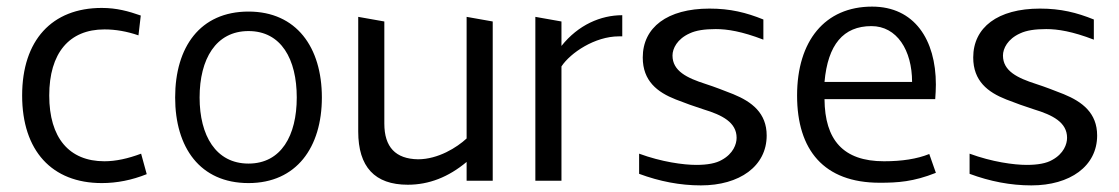

<svg xmlns="http://www.w3.org/2000/svg" viewBox="-20 -547 3385 581"><path d="M288 7C334 7 379 -2 424 -20L407 -82C367 -67 330 -59 296 -59C189 -59 129 -130 129 -258C129 -386 189 -458 296 -458C330 -458 364 -452 399 -440L406 -500C369 -513 333 -523 288 -523C137 -523 47 -425 47 -258C47 -91 137 7 288 7Z M732 7C877 7 954 -101 954 -252C954 -404 877 -512 732 -512C585 -512 510 -404 510 -252C510 -101 585 7 732 7ZM584 -252C584 -368 633 -453 732 -453C831 -453 878 -368 878 -252C878 -137 831 -52 732 -52C633 -52 584 -137 584 -252Z M1214 12C1278 12 1337 -11 1392 -57V0H1471V-482L1392 -496V-128C1363 -101 1306 -65 1245 -65C1177 -66 1143 -102 1143 -173V-482L1064 -496V-149C1064 -42 1114 12 1214 12Z M1600 0H1679V-346C1706 -387 1780 -437 1853 -437H1863V-501C1798 -501 1730 -472 1679 -408V-482L1600 -496Z M2101 14C2218 14 2300 -44 2300 -137C2300 -205 2255 -239 2199 -262C2171 -273 2143 -284 2115 -293C2059 -311 2015 -332 2015 -379C2015 -400 2029 -429 2067 -446C2086 -455 2112 -459 2146 -459C2181 -459 2225 -452 2290 -427V-488C2238 -509 2190 -521 2127 -521C1999 -521 1925 -464 1925 -373C1925 -302 1969 -268 2025 -246C2053 -235 2081 -225 2109 -216C2165 -199 2209 -177 2209 -130C2209 -111 2199 -82 2164 -63C2147 -53 2121 -48 2087 -48C2048 -48 1982 -57 1914 -82V-21C1976 2 2038 14 2101 14Z M2642 6C2697 6 2744 3 2812 -24L2792 -81C2755 -66 2709 -59 2655 -59C2531 -59 2476 -124 2475 -247H2810C2811 -262 2812 -276 2812 -291C2812 -427 2747 -527 2619 -527C2476 -527 2392 -423 2392 -258C2392 -93 2473 6 2642 6ZM2475 -299C2485 -412 2532 -468 2617 -468C2694 -468 2740 -395 2740 -299Z M3101 14C3218 14 3300 -44 3300 -137C3300 -205 3255 -239 3199 -262C3171 -273 3143 -284 3115 -293C3059 -311 3015 -332 3015 -379C3015 -400 3029 -429 3067 -446C3086 -455 3112 -459 3146 -459C3181 -459 3225 -452 3290 -427V-488C3238 -509 3190 -521 3127 -521C2999 -521 2925 -464 2925 -373C2925 -302 2969 -268 3025 -246C3053 -235 3081 -225 3109 -216C3165 -199 3209 -177 3209 -130C3209 -111 3199 -82 3164 -63C3147 -53 3121 -48 3087 -48C3048 -48 2982 -57 2914 -82V-21C2976 2 3038 14 3101 14Z"/></svg>

Font: All Genders v4 Light
Style: Regular
Weight: 300
Designer: Rassam Alawdi
Foundry: Rassam Art
Version: Version 3.100;FEAKit 1.0